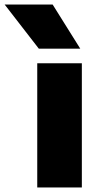

<svg xmlns="http://www.w3.org/2000/svg" viewBox="-106 -828 439 848"><path d="M58.5 0V-548.5H255.5V0ZM65.5 -613 -85.5 -808H126.5L248.5 -613Z"/></svg>

Font: Encode Sans SemiExpanded ExtraBold
Style: Regular
Weight: 800
Width: 6
Designer: Multiple Designers
Foundry: Impallari Type
Version: Version 3.002